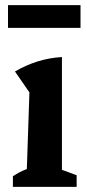

<svg xmlns="http://www.w3.org/2000/svg" viewBox="-20 -724 336 744"><path d="M30 0V-41Q42 -49 55 -56Q68 -63 84 -69L94 -366L38 -447Q79 -471 124.5 -485.5Q170 -500 220 -503V-66L277 -45V0ZM11 -616V-704H292V-616Z"/></svg>

Font: Piazzolla 24pt
Style: Bold
Weight: 700
Designer: Juan Pablo del Peral
Foundry: Huerta Tipografica
Version: Version 2.005